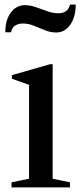

<svg xmlns="http://www.w3.org/2000/svg" viewBox="-20 -813 348 833"><path d="M30 0V-22L106 -37.5V-445L31.5 -471.5V-487L197.5 -534.5H208.5V-37.5L283.5 -22V0ZM223.5 -672Q199.5 -672 175.2 -681.8Q151 -691.5 127.2 -701.2Q103.5 -711 80 -711Q58 -711 44.2 -700.8Q30.5 -690.5 28 -673H3Q3 -726 26.8 -758.2Q50.5 -790.5 88 -790.5Q111.5 -790.5 136.2 -781.8Q161 -773 185.5 -764.2Q210 -755.5 232.5 -755.5Q275 -755.5 283.5 -793H308.5Q308.5 -740 285 -706Q261.5 -672 223.5 -672Z"/></svg>

Font: Libre Caslon Text
Style: Regular
Weight: 400
Designer: Pablo Impallari, Rodrigo Fuenzalida, Katja Schimmel
Foundry: Pablo Impallari, Rodrigo Fuenzalida
Version: Version 2.000